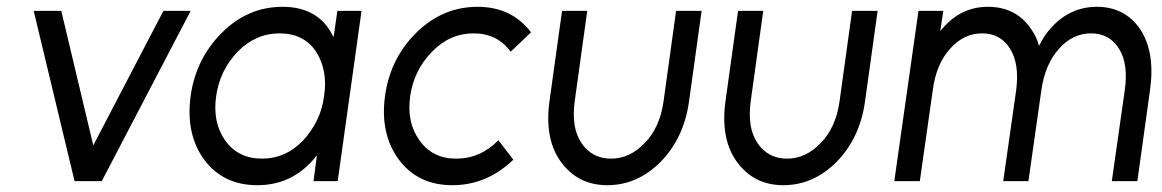

<svg xmlns="http://www.w3.org/2000/svg" viewBox="-20 -532 3414 564"><path d="M79 -500 199 0H279L540 -500H460L254 -105L160 -500Z M971 -500 960 -423Q957 -428 954 -433.5Q951 -439 948 -444Q904 -512 810 -512Q708 -512 632 -436Q555 -359 540 -250Q525 -139 579 -64Q635 12 736 12Q830 12 894 -56Q898 -60 902.5 -65.5Q907 -71 911 -76L901 0H972L1042 -500ZM801 -434Q872 -434 908 -381Q925 -355 931.5 -322Q938 -289 932 -250Q927 -211 911 -178.5Q895 -146 870 -119Q819 -66 750 -66Q679 -66 641 -120Q604 -173 615 -250Q626 -326 678 -380Q731 -434 801 -434Z M1383 -512Q1280 -512 1203 -436Q1126 -360 1111 -250Q1096 -139 1151 -64Q1207 12 1309 12Q1410 12 1488 -63L1444 -120Q1391 -66 1320 -66Q1250 -66 1212 -120Q1174 -173 1185 -250Q1196 -326 1249 -380Q1301 -434 1371 -434Q1441 -434 1480 -380L1540 -437Q1483 -512 1383 -512Z M1631 -500 1594 -234Q1579 -123 1628 -56Q1678 12 1764 12Q1852 12 1920 -56Q1989 -126 2004 -234L2041 -500H1966L1929 -233Q1918 -157 1874 -112Q1830 -66 1775 -66Q1719 -66 1688 -112Q1658 -156 1668 -233L1705 -500Z M2148 -500 2111 -234Q2096 -123 2145 -56Q2195 12 2281 12Q2369 12 2437 -56Q2506 -126 2521 -234L2558 -500H2483L2446 -233Q2435 -157 2391 -112Q2347 -66 2292 -66Q2236 -66 2205 -112Q2175 -156 2185 -233L2222 -500Z M3321 0 3358 -266Q3366 -322 3359 -366.5Q3352 -411 3330 -445Q3285 -512 3202 -512Q3120 -512 3063 -445Q3054 -435 3046.5 -423Q3039 -411 3032 -397Q3029 -410 3023 -422.5Q3017 -435 3010 -445Q2966 -512 2882 -512Q2804 -512 2750 -450Q2748 -448 2746 -445.5Q2744 -443 2742 -441L2751 -500H2678L2607 0H2682L2720 -267Q2730 -344 2771 -389Q2811 -434 2865 -434Q2919 -434 2947 -389Q2975 -345 2965 -267L2927 0H3001L3039 -267Q3050 -344 3091 -389Q3131 -434 3185 -434Q3239 -434 3267 -389Q3295 -345 3284 -267L3246 0Z"/></svg>

Font: Unageo
Style: Regular-Italic
Weight: 400
Designer: Richard Sepsi
Foundry: Richard Sepsi
Version: Version 2.000